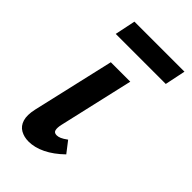

<svg xmlns="http://www.w3.org/2000/svg" viewBox="-190 -652 719 719"><g transform="rotate(45 169.5 -292.0)"><path d="M111 7Q87 7 68.5 -3.5Q50 -14 43 -36.5Q36 -59 44 -95L119 -421H222L154 -124Q150 -106 152.5 -95Q155 -84 169 -84Q177 -84 186.5 -88Q196 -92 211 -103L245 -59Q211 -26 177 -9.5Q143 7 111 7ZM57 -509 74 -591H339L322 -509Z"/></g></svg>

Font: Ysabeau Office
Style: Bold Italic
Weight: 700
Italic angle: -12°
Designer: Christian Thalmann (Catharsis Fonts)
Version: Version 2.001;gftools[0.9.30]; featfreeze: tnum,lnum,ss02